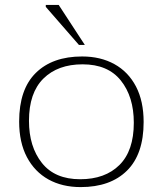

<svg xmlns="http://www.w3.org/2000/svg" viewBox="-20 -752 663 782"><path d="M308.5 10Q233.5 10 177.2 -21.2Q121 -52.5 89.5 -112.2Q58 -172 58 -257Q58 -388.5 126 -455.2Q194 -522 314.5 -522Q389.5 -522 446 -490.8Q502.5 -459.5 533.8 -399.8Q565 -340 565 -255Q565 -124 497.2 -57Q429.5 10 308.5 10ZM306.5 -22Q408 -22 466.5 -80Q525 -138 525 -252Q525 -358 472.2 -424Q419.5 -490 316.5 -490Q215.5 -490 156.8 -432Q98 -374 98 -260Q98 -154.5 150.8 -88.2Q203.5 -22 306.5 -22ZM325.5 -569H301.5L166.5 -724V-732H219Z"/></svg>

Font: Newsreader 6pt ExtraLight
Style: Regular
Weight: 275
Designer: Hugues Gentile
Foundry: Production Type
Version: Version 1.003; ttfautohint (v1.8.3)